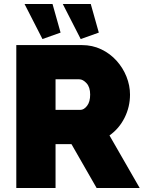

<svg xmlns="http://www.w3.org/2000/svg" viewBox="-20 -934 715 954"><path d="M61 0V-710H387Q439 -710 483 -689Q527 -668 559 -632.5Q591 -597 608.5 -553Q626 -509 626 -464Q626 -403 599 -349Q572 -295 524 -261L674 0H460L335 -218H256V0ZM256 -388H379Q397 -388 412.5 -408Q428 -428 428 -464Q428 -501 410 -520.5Q392 -540 374 -540H256ZM292 -914H431L471 -772L381 -740ZM102 -914H241L281 -772L191 -740Z"/></svg>

Font: Raleway Black
Style: Regular
Weight: 900
Designer: Matt McInerney, Pablo Impallari, Rodrigo Fuenzalida
Foundry: Matt McInerney, Pablo Impallari, Rodrigo Fuenzalida
Version: Version 4.026